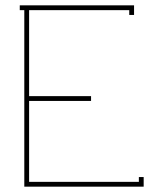

<svg xmlns="http://www.w3.org/2000/svg" viewBox="-20 -699 593 719"><path d="M464 -661V-643H482V-679H54V-661H71V0H518V-36H500V-18H89V-321H321V-339H89V-661Z"/></svg>

Font: Rawengulk
Style: Light
Weight: 300
Version: Version 0.9